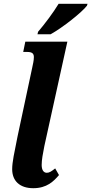

<svg xmlns="http://www.w3.org/2000/svg" viewBox="-20 -979 480 1009"><path d="M177 -799H246C310 -834 411 -915 437 -949L440 -959H288C261 -914 213 -850 180 -812ZM155 10C226 10 262 -26 290 -59L270 -94C251 -79 240 -71 226 -71C209 -71 199 -86 199 -112C199 -138 205 -171 213 -211L334 -760H113L102 -706H123C147 -706 158 -699 158 -679C158 -661 153 -641 149 -622L72 -261C55 -176 44 -127 44 -90C44 -29 83 10 155 10Z"/></svg>

Font: Noto Serif Condensed Extra
Style: Italic
Weight: 800
Width: 3
Italic angle: -12°
Designer: Monotype Design Team
Foundry: Monotype Imaging Inc.
Version: Version 1.901